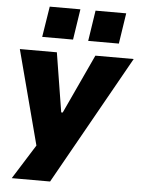

<svg xmlns="http://www.w3.org/2000/svg" viewBox="-61 -795 755 1023"><g transform="rotate(5 316.5 -284.0)"><path d="M41 180 174 -32 169 42 24 -509H222L273 -192H281L428 -509H633L246 180ZM383 -584 408 -748H572L547 -584ZM137 -584 163 -748H327L302 -584Z"/></g></svg>

Font: Nunito Sans 6pt Black
Style: Italic
Weight: 900
Italic angle: -9°
Version: Version 3.101;gftools[0.9.27]